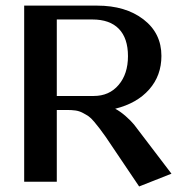

<svg xmlns="http://www.w3.org/2000/svg" viewBox="-20 -653 650 690"><path d="M66.9 0V-632.8H329.1Q431.2 -632.8 495.6 -583.3Q560.1 -533.7 560.1 -452.1Q560.1 -381.3 516.1 -331.5Q472.2 -281.7 394 -262.2Q412.6 -252.4 431.9 -235.4Q451.2 -218.3 461.9 -205.1L596.2 -28.8L480 17.1L359.9 -161.1Q344.2 -182.6 337.4 -191.9Q330.6 -201.2 318.6 -215.3Q306.6 -229.5 298.3 -235.1Q290 -240.7 277.6 -247.3Q265.1 -253.9 251.5 -255.9Q237.8 -257.8 220.2 -257.8H184.1V0ZM312 -583H184.1V-308.1H316.9Q372.6 -308.1 406.2 -347.7Q439.9 -387.2 439.9 -451.2Q439.9 -515.6 407.2 -549.3Q374.5 -583 312 -583Z"/></svg>

Font: Resagokr
Style: Bold
Weight: 600
Designer: gluk
Foundry: gluk
Version: Version 0.95